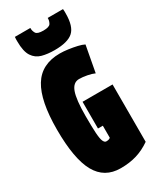

<svg xmlns="http://www.w3.org/2000/svg" viewBox="-230 -984 879 1064"><g transform="rotate(-30 209.0 -452.0)"><path d="M9 -352Q9 -536 62.5 -623Q116 -710 233 -710Q257 -710 286 -706Q315 -702 341 -696Q367 -690 382 -682L351 -515Q334 -523 306 -528.5Q278 -534 255 -534Q217 -534 200.5 -488.5Q184 -443 184 -338Q184 -268 186.5 -229Q189 -190 196 -174.5Q203 -159 214 -159Q232 -159 240 -167V-244H209V-415H401V-48Q358 -18 312 -4Q266 10 209 10Q106 10 57.5 -77.5Q9 -165 9 -352ZM219 -740Q174 -740 139 -749.5Q104 -759 83.5 -790Q63 -821 63 -885Q63 -892 63 -899.5Q63 -907 64 -914H163V-909Q163 -895 171.5 -880Q180 -865 219 -865Q257 -865 265.5 -880Q274 -895 274 -909V-914H372Q373 -907 373 -899.5Q373 -892 373 -885Q373 -803 338 -771.5Q303 -740 219 -740Z"/></g></svg>

Font: Georama ExtraCondensed Black
Style: Regular
Weight: 900
Width: 2
Designer: Jean-Baptiste Levee
Foundry: Production Type
Version: Version 1.000